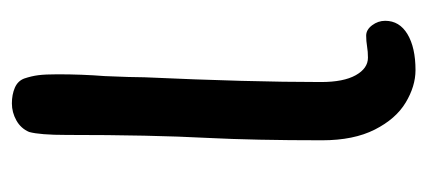

<svg xmlns="http://www.w3.org/2000/svg" viewBox="-218 -497 719 323"><g transform="rotate(-90 141.5 -335.5)"><path d="M206 -76Q216 -76 225 -77.5Q234 -79 243 -79Q253 -79 260.5 -69Q268 -59 268 -47Q268 -23 245.5 -9.5Q223 4 185 4Q158 4 130.5 -12.5Q103 -29 85 -64.5Q67 -100 67 -153Q67 -267 71 -346Q76 -440 76 -583Q76 -628 81 -646Q87 -660 100.5 -667.5Q114 -675 129 -675Q144 -675 155.5 -670Q167 -665 171 -654Q175 -642 176.5 -630.5Q178 -619 178 -598Q178 -557 175 -519Q173 -473 173 -452Q165 -276 165 -155Q165 -117 176.5 -96.5Q188 -76 206 -76Z"/></g></svg>

Font: Itim
Style: Regular
Weight: 400
Designer: Suppakit Chalermlarp
Version: Version 1.002g